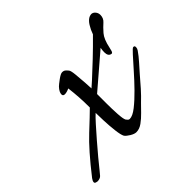

<svg xmlns="http://www.w3.org/2000/svg" viewBox="-146 -498 655 655"><g transform="rotate(-45 182.0 -170.5)"><path d="M-19 39Q-22 39 -27 37.5Q-32 36 -32 32Q-32 26 -26 18Q34 -59 77 -99Q120 -139 139 -158Q139 -186 137.5 -208.5Q136 -231 133 -256Q120 -250 111 -250Q102 -250 102 -258Q102 -269 115 -283Q120 -288 135 -299Q150 -310 157 -310Q165 -310 169.5 -306Q174 -302 178 -297Q182 -292 184 -271Q186 -250 187.5 -229Q189 -208 189 -200Q212 -220 226.5 -234Q241 -248 263 -268Q274 -278 293 -297Q312 -316 323 -327Q329 -344 336 -355Q342 -366 350.5 -373Q359 -380 369 -380Q377 -379 382.5 -372Q388 -365 388 -356Q388 -340 376.5 -330Q365 -320 351.5 -304.5Q338 -289 331 -255Q330 -251 328 -243Q326 -235 321 -235Q307 -237 307 -256Q307 -260 307.5 -265.5Q308 -271 309 -276L189 -173V-126Q189 -101 190.5 -76Q192 -51 196 -43Q199 -39 201.5 -36.5Q204 -34 208 -34Q222 -34 243 -50.5Q264 -67 288 -91.5Q312 -116 333.5 -140.5Q355 -165 370.5 -182Q386 -199 389 -199H391Q396 -199 396 -193V-191Q396 -186 392 -180Q381 -164 367 -148.5Q353 -133 340 -118Q324 -99 307.5 -80.5Q291 -62 273 -45Q263 -35 249.5 -21Q236 -7 221.5 3.5Q207 14 192 14Q183 14 170.5 6.5Q158 -1 153 -8Q148 -17 145 -42Q142 -67 141 -93.5Q140 -120 140 -131Q130 -122 113 -103Q96 -84 76.5 -61.5Q57 -39 39.5 -18Q22 3 11 17Q4 26 -1.5 32Q-7 38 -19 39Z"/></g></svg>

Font: Hurricane
Style: Regular
Weight: 400
Designer: Robert E. Leuschke
Foundry: Robert E. Leuschke
Version: Version 1.010; ttfautohint (v1.8.3)